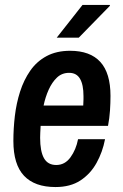

<svg xmlns="http://www.w3.org/2000/svg" viewBox="-20 -743 496 775"><path d="M204 12Q120 12 77 -33.5Q34 -79 34 -174Q34 -224 40 -275Q46 -326 61 -373Q76 -420 102 -457.5Q128 -495 168 -516.5Q208 -538 263 -538Q344 -538 385 -493Q426 -448 426 -356Q426 -328 424 -297Q422 -266 416 -235H144Q143 -219 142.5 -206Q142 -193 142 -187Q142 -132 157.5 -104.5Q173 -77 207 -77Q242 -77 264.5 -108Q287 -139 295 -181H404Q394 -129 369.5 -85Q345 -41 304.5 -14.5Q264 12 204 12ZM156 -317H316Q317 -335 317 -342.5Q317 -350 317 -355Q317 -401 303 -425Q289 -449 259 -449Q230 -449 210 -430Q190 -411 176.5 -381Q163 -351 156 -317ZM209 -591 313 -723H423L424 -720L298 -591Z"/></svg>

Font: Archivo Narrow SemiBold
Style: Italic
Weight: 600
Italic angle: -8°
Designer: Hector Gatti
Foundry: Omnibus-Type
Version: Version 3.002